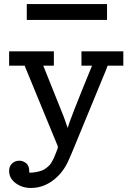

<svg xmlns="http://www.w3.org/2000/svg" viewBox="-20 -725 652 945"><path d="M24.9 116.2Q24.9 93.3 39.6 79.6Q54.2 65.9 75.2 65.9Q92.3 65.9 108.2 77.9Q124 89.8 124 118.2V125Q143.1 125 159.4 121.6Q175.8 118.2 187 114Q198.2 109.9 208.7 101.3Q219.2 92.8 224.6 86.9Q230 81.1 236.6 69.1Q243.2 57.1 245.6 51.5Q248 45.9 253.4 32.5Q258.8 19 259.8 16.1Q264.6 3.9 265.1 0Q265.1 -5.9 258.8 -19L101.1 -401.9H24.9V-472.2H245.1V-401.9H192.9L293.9 -149.9L313 -95.2Q322.8 -133.3 433.1 -401.9H380.9V-472.2H586.9V-401.9H509.8Q501 -377 491.2 -355L333 28.8Q319.8 58.6 313.5 72.8Q307.1 86.9 294.7 106Q282.2 125 265.1 142.1Q206.1 200.2 131.8 200.2Q88.9 200.2 56.9 176.3Q24.9 152.3 24.9 116.2ZM111.8 -627V-705.1H506.8V-627Z"/></svg>

Font: CMU Concrete
Style: Bold
Weight: 700
Version: Version 0.7.0